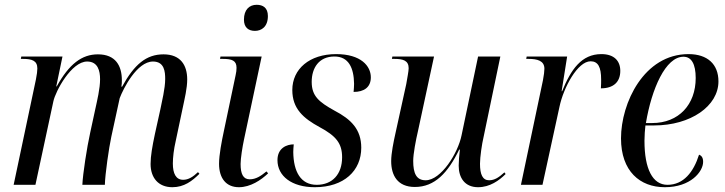

<svg xmlns="http://www.w3.org/2000/svg" viewBox="-20 -772 3028 802"><path d="M700 10C749 10 783 -16 813 -46L807 -53C786 -33 767 -21 745 -21C715 -21 702 -47 702 -89C702 -114 706 -149 714 -183L744 -325C751 -359 762 -403 762 -440C762 -500 734 -545 663 -545C591 -545 541 -503 490 -410H487C489 -419 489 -428 489 -437C489 -497 463 -545 389 -545C322 -545 269 -505 217 -411H215L241 -536H69L67 -526H76C113 -526 136 -519 136 -486C136 -477 134 -459 130 -440L37 0H128L203 -349C212 -391 278 -515 344 -515C389 -515 398 -476 398 -441C398 -402 386 -353 378 -316L357 -219C343 -156 326 -46 324 0H418C419 -44 435 -155 445 -201L480 -362C495 -402 552 -515 619 -515C667 -515 670 -472 670 -442C670 -402 656 -347 650 -316L627 -212C616 -160 609 -120 609 -87C609 -30 641 10 700 10Z M1045 -643C1072 -643 1099 -660 1099 -705C1099 -740 1078 -752 1052 -752C1022 -752 999 -732 999 -690C999 -657 1018 -643 1045 -643ZM978 10C1026 10 1071 -20 1100 -48L1093 -56C1070 -37 1049 -23 1023 -23C996 -23 985 -45 985 -87C985 -111 993 -160 999 -188L1073 -536H901L899 -526H911C949 -526 968 -519 968 -489C968 -480 967 -469 964 -457L915 -224C906 -182 895 -125 895 -88C895 -28 924 10 978 10Z M1295 10C1417 10 1489 -59 1489 -155C1489 -232 1446 -274 1377 -310C1312 -346 1282 -371 1282 -430C1282 -488 1312 -536 1377 -536C1436 -536 1458 -489 1459 -422C1459 -411 1458 -400 1457 -388C1500 -388 1529 -407 1529 -449C1529 -496 1488 -546 1384 -546C1273 -546 1201 -484 1201 -396C1201 -318 1247 -278 1315 -241C1384 -204 1409 -173 1409 -115C1409 -44 1368 0 1303 0C1236 0 1206 -55 1205 -137C1205 -147 1206 -158 1207 -169C1178 -169 1139 -154 1139 -103C1139 -37 1198 10 1295 10Z M1977 10C2026 10 2065 -18 2092 -45L2087 -52C2064 -31 2046 -19 2023 -19C1996 -19 1985 -43 1985 -88C1985 -116 1993 -171 2000 -200L2070 -536H1977L1908 -207C1893 -132 1822 -19 1758 -19C1719 -19 1706 -48 1706 -100C1706 -129 1717 -187 1726 -225L1793 -536H1619L1617 -526H1628C1664 -526 1687 -519 1687 -487C1687 -475 1681 -445 1677 -421L1632 -216C1624 -180 1614 -132 1614 -99C1614 -40 1640 9 1713 9C1796 9 1851 -50 1898 -147H1901C1898 -123 1896 -97 1896 -80C1896 -30 1921 10 1977 10Z M2248 -437 2156 0H2246L2317 -326C2334 -407 2393 -516 2447 -516C2478 -516 2491 -492 2491 -440C2491 -429 2491 -418 2490 -403C2542 -403 2571 -429 2571 -476C2571 -517 2546 -546 2492 -546C2409 -546 2365 -482 2328 -391H2326L2349 -536H2180L2178 -526H2188C2223 -526 2254 -519 2254 -485C2254 -476 2252 -457 2248 -437Z M2757 10C2865 10 2917 -55 2917 -96C2917 -114 2910 -122 2900 -126C2877 -53 2835 0 2768 0C2706 0 2672 -66 2672 -184C2672 -204 2674 -233 2676 -248H2712C2865 -248 2981 -329 2981 -432C2981 -504 2935 -546 2856 -546C2670 -546 2574 -342 2574 -194C2574 -57 2653 10 2757 10ZM2704 -258H2678C2702 -401 2760 -535 2835 -535C2868 -535 2886 -505 2886 -446C2886 -336 2816 -258 2704 -258Z"/></svg>

Font: Noto Serif Display SemiCondensed
Style: Italic
Weight: 400
Width: 4
Italic angle: -12°
Designer: Monotype Design Team
Foundry: Monotype Imaging Inc.
Version: Version 2.009